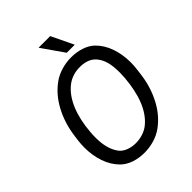

<svg xmlns="http://www.w3.org/2000/svg" viewBox="-253 -1033 1174 1174"><g transform="rotate(-45 333.5 -446.5)"><path d="M394.5 -902.8 463.4 -759.3H394L293.9 -902.8ZM619.1 -333Q606 -242.2 564.5 -164.1Q522.9 -85.9 456.5 -38.1Q423.8 -14.6 382.3 -2.4Q340.8 9.8 297.4 9.8Q251 9.8 210.2 -4.2Q169.4 -18.1 142.6 -44.4Q101.1 -85.4 80.6 -145Q60.1 -204.6 60.1 -272.9Q60.1 -300.8 64 -333L70.3 -377.9Q83.5 -468.3 125.5 -546.6Q167.5 -625 234.4 -672.9Q267.1 -696.3 308.6 -708.5Q350.1 -720.7 393.6 -720.7Q439.5 -720.7 480.5 -707Q521.5 -693.4 547.9 -667.5Q588.9 -627 609.1 -568.1Q629.4 -509.3 629.4 -441.4Q629.4 -409.7 625 -377.9ZM396 -641.1Q323.7 -643.1 272.7 -601.8Q221.7 -560.5 190.9 -485.4Q161.1 -412.1 153.3 -313.5Q151.4 -293.9 151.4 -267.1Q151.4 -169.9 192.4 -114.7Q208.5 -92.8 238 -81.1Q267.6 -69.3 302.7 -69.3Q335 -69.3 365.7 -79.6Q396.5 -89.8 419.9 -109.9Q519 -193.8 536.1 -399.4Q538.1 -428.7 538.1 -444.3Q538.1 -466.3 535.6 -494.6Q529.3 -559.6 495.8 -599.1Q462.4 -638.7 396 -641.1Z"/></g></svg>

Font: Mardoto
Style: Italic
Weight: 400
Italic angle: -12°
Designer: Christian Robertson, Vahan Hovhannisyan
Foundry: Google
Version: Version 1.000